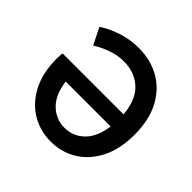

<svg xmlns="http://www.w3.org/2000/svg" viewBox="-176 -877 1063 1063"><g transform="rotate(45 356.0 -345.0)"><path d="M55 -339Q55 -361 58 -381H535Q526 -487 470 -538.5Q414 -590 328 -590Q280 -590 230.5 -572Q181 -554 147 -531L98 -629Q144 -660 205.5 -680.5Q267 -701 335 -701Q428 -701 500.5 -660Q573 -619 615.5 -539.5Q658 -460 658 -345Q658 -230 617 -150.5Q576 -71 507.5 -30Q439 11 356 11Q273 11 204.5 -30Q136 -71 95.5 -149Q55 -227 55 -339ZM356 -97Q423 -97 471 -143.5Q519 -190 532 -283H180Q192 -191 240.5 -144Q289 -97 356 -97Z"/></g></svg>

Font: Radio Canada Medium
Style: Regular
Weight: 500
Designer: Charles Daoud, Etienne Aubert Bonn, Alexandre Saumier Demers, Jacques Le Bailly
Foundry: Radio-Canada
Version: Version 2.104; ttfautohint (v1.8.4.7-5d5b);gftools[0.9.28.de